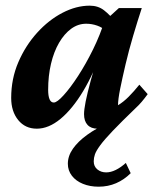

<svg xmlns="http://www.w3.org/2000/svg" viewBox="-20 -458 565 695"><path d="M336.9 217.8Q305.7 217.8 280.3 207.5Q254.9 197.3 240.2 178.2Q225.6 159.2 225.6 134.8Q225.6 106.4 244.1 80.1Q262.7 53.7 295.9 29.8Q329.1 5.9 371.1 -12.7L392.6 -8.8Q383.8 -2.9 366.7 2.4Q349.6 7.8 333 7.8Q309.6 7.8 296.9 -5.9Q284.2 -19.5 284.2 -44.9Q284.2 -60.5 290 -90.3Q295.9 -120.1 308.6 -167Q321.3 -213.9 342.8 -283.2H351.6Q320.3 -193.4 281.2 -128.4Q242.2 -63.5 199.2 -27.8Q156.2 7.8 113.3 7.8Q71.3 7.8 45.9 -23.4Q20.5 -54.7 20.5 -103.5Q20.5 -172.9 46.4 -232.9Q72.3 -293 114.3 -339.4Q156.2 -385.7 206.1 -411.6Q255.9 -437.5 304.7 -437.5Q335 -437.5 356.4 -420.9Q377.9 -404.3 401.4 -375L366.2 -343.8Q351.6 -358.4 332 -365.2Q312.5 -372.1 292 -372.1Q262.7 -372.1 237.8 -354Q212.9 -335.9 193.8 -303.2Q174.8 -270.5 164.6 -227.1Q154.3 -183.6 154.3 -132.8Q154.3 -111.3 159.2 -99.1Q164.1 -86.9 174.8 -86.9Q186.5 -86.9 210.4 -113.3Q234.4 -139.6 262.7 -183.1Q291 -226.6 316.9 -279.3Q342.8 -332 359.4 -385.7L376 -397.5L410.2 -428.7H493.2Q477.5 -380.9 461.9 -328.1Q446.3 -275.4 434.6 -225.6Q422.9 -175.8 415 -136.7Q407.2 -97.7 407.2 -77.1Q426.8 -88.9 445.8 -107.9Q464.8 -127 484.4 -151.4L514.6 -117.2Q503.9 -102.5 493.2 -89.8Q482.4 -77.1 471.7 -67.4Q418.9 -16.6 388.2 15.6Q357.4 47.9 342.8 67.9Q328.1 87.9 323.7 100.6Q319.3 113.3 319.3 126Q319.3 144.5 332.5 155.3Q345.7 166 364.3 166Q380.9 166 398.9 157.2Q417 148.4 435.5 131.8L453.1 168.9Q429.7 192.4 400.4 205.1Q371.1 217.8 336.9 217.8Z"/></svg>

Font: Crimson Pro
Style: Bold Italic
Weight: 700
Italic angle: -12°
Designer: Jacques Le Bailly
Foundry: Baron von Fonthausen
Version: Version 1.003